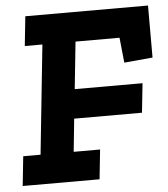

<svg xmlns="http://www.w3.org/2000/svg" viewBox="-49 -694 648 739"><g transform="rotate(-5 275.0 -325.0)"><path d="M550 -449 440 -439 430 -536H260L241 -354H503L491 -241H229L216 -114H318L306 0H9L21 -114H88L132 -536H64L76 -650H550Z"/></g></svg>

Font: Zilla Slab
Style: Bold Italic
Weight: 700
Italic angle: -6°
Designer: Typotheque.com
Foundry: Typotheque type foundry
Version: Version 1.1; 2017; ttfautohint (v1.6)